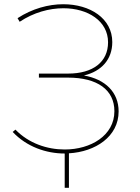

<svg xmlns="http://www.w3.org/2000/svg" viewBox="-20 -723 663 908"><path d="M286 165H306V2C431 -5 541 -77 541 -196C541 -286 479 -348 377 -366C461 -386 511 -443 511 -524C511 -636 406 -703 279 -703C209 -703 132 -682 63 -637L73 -620C139 -664 213 -684 280 -684C395 -684 491 -624 491 -523C491 -430 420 -375 302 -375H164V-356H301C441 -356 521 -298 521 -197C521 -82 409 -16 286 -16C203 -16 116 -45 53 -110L40 -99C106 -29 198 3 286 3Z"/></svg>

Font: Montserrat-Alt1 Thin
Style: Regular
Weight: 100
Designer: Differentunic
Foundry: Differentunic
Version: Version 7.222